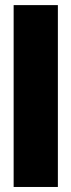

<svg xmlns="http://www.w3.org/2000/svg" viewBox="-20 -743 284 763"><path d="M210 -722.7V0H34.2V-722.7Z"/></svg>

Font: Giphurs Black
Style: Regular
Weight: 900
Version: Version 0.920; ttfautohint (v1.8.4.7-5d5b)